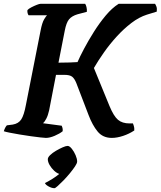

<svg xmlns="http://www.w3.org/2000/svg" viewBox="-31 -724 844 1008"><path d="M210 0Q203 0 181 -2.5Q159 -5 130 -9Q101 -13 71.5 -18Q42 -23 19.5 -27.5Q-3 -32 -11 -35Q-5 -55 5 -66L36 -70Q66 -75 80.5 -97Q95 -119 105 -173L182 -563Q190 -605 201 -623Q212 -641 216 -644H119Q116 -648 114 -655Q112 -662 113 -671Q119 -678 133.5 -685.5Q148 -693 162 -698.5Q176 -704 182 -704H416Q420 -699 423 -687Q426 -675 425 -662L376 -649Q346 -640 331.5 -622.5Q317 -605 309 -563L276 -395Q308 -395 335.5 -396Q363 -397 376 -398Q388 -426 410.5 -468.5Q433 -511 462 -557Q491 -603 524 -642.5Q557 -682 592 -704H783Q786 -700 790 -690Q794 -680 792 -663L740 -647Q699 -634 659 -603.5Q619 -573 582 -532.5Q545 -492 514.5 -448.5Q484 -405 462 -367L544 -167Q566 -114 588.5 -95Q611 -76 649 -76H667Q668 -73 671.5 -63Q675 -53 674 -39Q647 -21 615 -10.5Q583 0 556 0Q509 0 481.5 -33.5Q454 -67 434 -120L370 -287Q360 -312 347.5 -321.5Q335 -331 307 -331H263L227 -145Q221 -118 212 -101Q203 -84 195 -77L293 -64Q295 -60 297 -52.5Q299 -45 298 -35Q282 -22 256 -11Q230 0 210 0ZM255 264Q241 264 224.5 255Q208 246 205 237Q225 227 245 214.5Q265 202 280 189Q267 185 253 172Q239 159 229.5 142.5Q220 126 220 112Q220 102 232.5 90Q245 78 263 67.5Q281 57 298 49.5Q315 42 324 42Q334 42 346 57Q358 72 366 91Q374 110 374 124Q374 133 363 149.5Q352 166 336 185.5Q320 205 302.5 223Q285 241 272 252.5Q259 264 255 264Z"/></svg>

Font: Texturina
Style: Bold Italic
Weight: 700
Italic angle: -11°
Designer: Guillermo Torres Carreño
Foundry: Omnibus-Type
Version: Version 1.002; ttfautohint (v1.8.3)